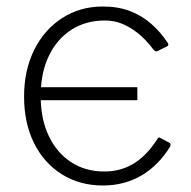

<svg xmlns="http://www.w3.org/2000/svg" viewBox="-20 -560 588 590"><path d="M84 -252V-292H402V-252ZM296 -540Q343 -540 379.5 -526Q416 -512 444.5 -487Q473 -462 495 -429Q500 -421 494 -418L464 -403Q458 -400 452 -407Q427 -440 402.5 -459Q378 -478 354 -487.5Q330 -497 302 -497Q243 -497 198.5 -468Q154 -439 129.5 -387Q105 -335 105 -265Q105 -195 129.5 -143Q154 -91 198 -62Q242 -33 301 -33Q351 -33 391 -57.5Q431 -82 463 -132Q466 -137 468 -137.5Q470 -138 473 -136L501 -121Q506 -118 503 -110Q486 -82 464 -59.5Q442 -37 416 -21.5Q390 -6 360 2Q330 10 296 10Q225 10 170 -24.5Q115 -59 84.5 -120.5Q54 -182 54 -263Q54 -344 85 -406.5Q116 -469 171 -504.5Q226 -540 296 -540Z"/></svg>

Font: Libre Franklin ExtraLight
Style: Regular
Weight: 250
Designer: Pablo Impallari, Rodrigo Fuenzalida, Nhung Nguyen
Foundry: Impallari Type
Version: Version 3.000